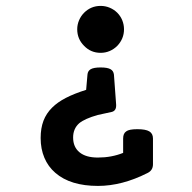

<svg xmlns="http://www.w3.org/2000/svg" viewBox="-20 -610 640 641"><path d="M371.6 -457Q360.4 -445.8 346.2 -439.7Q332 -433.6 315.9 -433.6Q283.2 -433.6 260.7 -457Q237.8 -480 237.8 -512.2Q237.8 -527.8 243.9 -542.2Q250 -556.6 260.7 -567.4Q283.7 -590.3 315.9 -590.3Q332 -590.3 346.4 -584.2Q360.8 -578.1 371.6 -567.4Q382.3 -556.6 388.2 -542.2Q394 -527.8 394 -512.2Q394 -480.5 371.6 -457ZM490.7 -61.5Q490.7 -41.5 473.1 -32.7Q387.7 10.7 307.1 10.7Q215.3 10.7 165 -32.7Q140.6 -53.7 128.2 -83.3Q115.7 -112.8 115.7 -149.4Q115.7 -182.1 125.2 -207Q134.8 -231.9 154.3 -251Q172.4 -269 200 -283.2Q227.5 -297.4 267.6 -310.1L272 -360.8Q272.9 -373 282.7 -378.9Q293 -384.8 315.9 -384.8Q338.9 -384.8 349.1 -378.9Q358.9 -373.5 360.4 -360.8L367.7 -261.2Q369.1 -240.2 353 -236.3L306.2 -226.1Q263.2 -213.9 244.6 -198.7Q224.1 -180.7 224.1 -150.9Q224.1 -119.1 245.4 -101.6Q266.6 -84 306.6 -84Q352.5 -84 391.1 -99.6V-147.5Q391.1 -164.6 401.4 -171.4Q410.6 -178.7 438.5 -178.7Q466.3 -178.7 478.5 -171.4Q490.7 -164.1 490.7 -147.5Z"/></svg>

Font: Courier Prime SemiBold
Style: Regular
Weight: 600
Designer: Alan Dague-Greene
Foundry: Quote-Unquote Apps
Version: Version 1.202